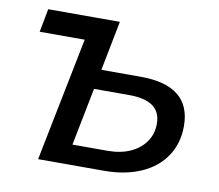

<svg xmlns="http://www.w3.org/2000/svg" viewBox="-64 -605 777 681"><g transform="rotate(10 324.0 -265.0)"><path d="M241 -446H41L57 -530H315ZM422 -351Q512 -351 557.5 -314.5Q603 -278 603 -205Q603 -143 572 -96.5Q541 -50 484 -25Q427 0 351 0H114L220 -530H315L280 -351ZM351 -72Q398 -72 432.5 -87.5Q467 -103 487 -131Q507 -159 507 -197Q507 -280 393 -280H266L225 -72Z"/></g></svg>

Font: MOST Montserrat Medium
Style: Italic
Weight: 500
Italic angle: -11.3°
Designer: Julieta Ulanovsky
Foundry: Julieta Ulanovsky
Version: Version 8.000;March 11, 2024;FontCreator 15.0.0.2926 64-bit